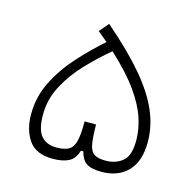

<svg xmlns="http://www.w3.org/2000/svg" viewBox="-87 -651 760 744"><g transform="rotate(15 293.0 -279.0)"><path d="M186 1.5Q117.7 1.5 89.1 -40.3Q60.5 -82 60.5 -144Q60.5 -214.8 92 -276.9Q123.5 -338.9 171.9 -392.1Q220.2 -445.3 270.5 -489.3Q251.5 -505.9 230.5 -522.9L262.2 -560.1Q357.4 -478 415.3 -409.7Q473.1 -341.3 499.3 -279.8Q525.4 -218.3 525.4 -156.2Q525.4 -78.6 486.6 -38.6Q447.8 1.5 380.9 1.5Q338.4 1.5 319.3 -12.7Q300.3 -26.9 293.5 -57.1H283.7Q273.4 -22.9 249.3 -10.7Q225.1 1.5 186 1.5ZM302.2 -460.9Q254.4 -421.4 209 -373.5Q163.6 -325.7 134.5 -270.8Q105.5 -215.8 105.5 -154.8Q105.5 -93.8 127.2 -69.1Q148.9 -44.4 188 -44.4Q219.7 -44.4 237.3 -54.2Q254.9 -64 261.7 -91.1Q268.6 -118.2 268.1 -170.4H314Q314.5 -119.1 319.3 -92Q324.2 -64.9 339.4 -54.7Q354.5 -44.4 385.7 -44.4Q426.3 -44.4 453.9 -67.4Q481.4 -90.3 480.5 -154.8Q480 -195.3 465.1 -241Q450.2 -286.6 411.9 -340.8Q373.5 -395 302.2 -460.9Z"/></g></svg>

Font: Cascadia Code ExtraLight
Style: Regular
Weight: 200
Monospace: yes
Designer: Aaron Bell
Foundry: Saja Typeworks
Version: Version 2407.024; ttfautohint (v1.8.4)